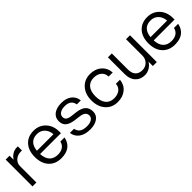

<svg xmlns="http://www.w3.org/2000/svg" viewBox="222 -1516 2531 2531"><g transform="rotate(-45 1488.0 -250.0)"><path d="M53.2 -500H126V-423.8Q150.4 -464.4 188.7 -487.1Q227.1 -509.8 267.1 -509.8H290V-433.1H268.1Q208 -433.1 167 -396.5Q126 -359.9 126 -303.2V0H53.2Z M348.6 -252Q348.6 -371.1 411.4 -440.4Q474.1 -509.8 581.5 -509.8Q683.6 -509.8 749 -440.2Q814.5 -370.6 814.5 -262.2V-231H425.8Q430.2 -146.5 471.4 -102.3Q512.7 -58.1 587.9 -58.1Q647.9 -58.1 684.6 -84.7Q721.2 -111.3 730.5 -158.2H808.6Q792.5 -77.1 737.1 -34.7Q681.6 7.8 587.9 7.8Q477.5 7.8 413.1 -62Q348.6 -131.8 348.6 -252ZM581.5 -446.8Q512.7 -446.8 473.4 -407.5Q434.1 -368.2 426.8 -291H735.8Q730 -362.3 688 -404.5Q646 -446.8 581.5 -446.8Z M1143.6 -212.9 1063.5 -223.1Q983.9 -233.9 944.6 -267.3Q905.3 -300.8 905.3 -363.8Q905.3 -431.2 957.5 -470.5Q1009.8 -509.8 1100.6 -509.8Q1188.5 -509.8 1242.9 -467.5Q1297.4 -425.3 1305.7 -351.1H1231.4Q1222.2 -400.9 1190.4 -424.6Q1158.7 -448.2 1100.6 -448.2Q1045.9 -448.2 1012.7 -426Q979.5 -403.8 979.5 -367.2Q979.5 -333 1002.4 -315.9Q1025.4 -298.8 1074.2 -293L1156.2 -283.2Q1238.3 -272.5 1277.8 -235.6Q1317.4 -198.7 1317.4 -130.9Q1317.4 -67.4 1264.4 -29.3Q1211.4 8.8 1123.5 8.8Q1026.9 8.8 968.3 -33.9Q909.7 -76.7 900.4 -149.9H977.5Q986.8 -99.6 1022.7 -75.7Q1058.6 -51.8 1124.5 -51.8Q1178.7 -51.8 1212.2 -73.2Q1245.6 -94.7 1245.6 -129.9Q1245.6 -201.2 1143.6 -212.9Z M1403.3 -252Q1403.3 -368.7 1467.8 -440.4Q1532.2 -512.2 1637.2 -512.2Q1731.9 -512.2 1794.4 -457.8Q1856.9 -403.3 1863.3 -314H1787.1Q1785.2 -374 1744.4 -408.4Q1703.6 -442.9 1637.2 -442.9Q1561.5 -442.9 1520.5 -393.3Q1479.5 -343.8 1479.5 -252Q1479.5 -160.2 1520.8 -109.6Q1562 -59.1 1637.2 -59.1Q1703.1 -59.1 1743.7 -91.1Q1784.2 -123 1787.1 -179.2H1863.3Q1855 -92.3 1793.2 -41.3Q1731.4 9.8 1637.2 9.8Q1532.2 9.8 1467.8 -62.3Q1403.3 -134.3 1403.3 -252Z M2032.2 -203.1Q2032.2 -129.4 2066.4 -93.8Q2100.6 -58.1 2162.1 -58.1Q2220.2 -58.1 2258.8 -97.2Q2297.4 -136.2 2297.4 -196.8V-500H2371.1V0H2297.4V-80.1Q2271 -36.6 2228.3 -12.2Q2185.5 12.2 2140.1 12.2Q2059.1 12.2 2009.3 -40.8Q1959.5 -93.8 1959.5 -188V-500H2032.2Z M2466.8 -252Q2466.8 -371.1 2529.5 -440.4Q2592.3 -509.8 2699.7 -509.8Q2801.8 -509.8 2867.2 -440.2Q2932.6 -370.6 2932.6 -262.2V-231H2543.9Q2548.3 -146.5 2589.6 -102.3Q2630.9 -58.1 2706.1 -58.1Q2766.1 -58.1 2802.7 -84.7Q2839.4 -111.3 2848.6 -158.2H2926.8Q2910.6 -77.1 2855.2 -34.7Q2799.8 7.8 2706.1 7.8Q2595.7 7.8 2531.2 -62Q2466.8 -131.8 2466.8 -252ZM2699.7 -446.8Q2630.9 -446.8 2591.6 -407.5Q2552.2 -368.2 2544.9 -291H2854Q2848.1 -362.3 2806.2 -404.5Q2764.2 -446.8 2699.7 -446.8Z"/></g></svg>

Font: Overused Grotesk
Style: Regular
Weight: 400
Version: Version 0.002